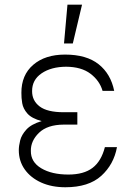

<svg xmlns="http://www.w3.org/2000/svg" viewBox="-20 -784 574 814"><path d="M307.9 -283V-255.7H250Q180.8 -255.3 145.4 -221.1Q110.1 -186.8 110.8 -144.5Q110.1 -97.3 154.7 -70.7Q199.2 -44 269.9 -44Q335.2 -44 372.3 -72.3Q409.4 -100.5 424.7 -160.2H475.9Q462.7 -87 409.3 -38.5Q355.8 9.9 257.1 9.9Q199.2 9.9 154.7 -10.1Q110.1 -30.2 84.9 -65.7Q59.7 -101.2 59.7 -147.7Q59.7 -165.1 65.5 -188.7Q71.4 -212.4 92 -234.9Q112.6 -257.5 156.6 -270.6Q114.3 -282 96.2 -302.6Q78.1 -323.2 74.2 -346.4Q70.3 -369.7 70.7 -390.3Q70.3 -465.6 120.7 -509.1Q171.2 -552.6 255.7 -552.6Q346.6 -552.6 398.1 -511.7Q449.6 -470.9 464.1 -398.8H414.8Q402.3 -442.1 363.6 -471.4Q324.9 -500.7 260.3 -501.1Q196.7 -500.7 156.2 -473Q115.8 -445.3 116.1 -397.7Q115.8 -357.2 148.1 -332.7Q180.4 -308.2 250 -308.2H307.9ZM251.4 -599.8 266 -764.2H327.8L288.7 -599.8Z"/></svg>

Font: Inter UI Extra Light
Style: Regular
Weight: 200
Designer: Rasmus Andersson
Foundry: rsms
Version: 3.2;8d6f07862